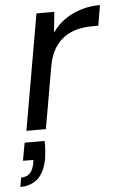

<svg xmlns="http://www.w3.org/2000/svg" viewBox="-75 -549 516 825"><g transform="rotate(-5 183.5 -136.5)"><path d="M26 0 113 -499H190L181 -410Q203 -442 234 -464Q265 -486 304 -498.5Q343 -511 388 -511L373 -423H347Q313 -423 282.5 -415.5Q252 -408 226.5 -390Q201 -372 183 -342.5Q165 -313 157 -269L110 0ZM-21 238 -14 198Q11 198 24.5 183.5Q38 169 43 141L45 127H0L14 50H100Q101 70 99.5 89Q98 108 96 124Q85 184 55 211Q25 238 -21 238Z"/></g></svg>

Font: DM Sans 20pt
Style: Italic
Weight: 400
Italic angle: -10°
Version: Version 4.004;gftools[0.9.30]